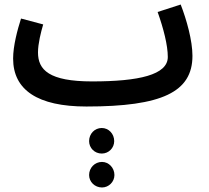

<svg xmlns="http://www.w3.org/2000/svg" viewBox="-20 -450 923 849"><path d="M362 21C696 21 831 -43 831 -203C831 -271 805 -363 779 -430L677 -397C703 -324 722 -250 722 -198C722 -119 594 -90 387 -90C197 -90 148 -141 148 -218C148 -257 161 -308 171 -342L73 -368C57 -318 38 -247 38 -191C38 -52 147 21 362 21ZM430 229C461 229 485 204 485 174C485 142 461 116 430 116C398 116 374 142 374 174C374 204 398 229 430 229ZM431 379C461 379 486 354 486 324C486 292 461 266 431 266C399 266 374 292 374 324C374 354 399 379 431 379Z"/></svg>

Font: Noto Sans Arabic Cond SemBd
Style: Regular
Weight: 600
Width: 3
Designer: Monotype Design Team, Nadine Chahine, Nizar Qandah and Khaled Hosny
Foundry: Monotype Imaging Inc.
Version: Version 2.012